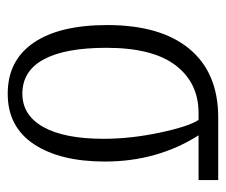

<svg xmlns="http://www.w3.org/2000/svg" viewBox="-64 -512 586 498"><g transform="rotate(90 229.0 -263.0)"><path d="M45 -248Q45 -387 107 -461.5Q169 -536 285 -536H447V-485H331Q399 -378 399 -242Q399 -126 354 -58Q309 10 223 10Q137 10 91 -57Q45 -124 45 -248ZM340 -239Q340 -309 324 -384.5Q308 -460 291 -485H273Q195 -485 149.5 -425.5Q104 -366 104 -246Q104 -139 134 -83.5Q164 -28 223 -28Q279 -28 309.5 -82.5Q340 -137 340 -239Z"/></g></svg>

Font: Noto Serif CondLight
Style: Regular
Weight: 300
Width: 3
Designer: Monotype Design Team
Foundry: Monotype Imaging Inc.
Version: Version 1.001